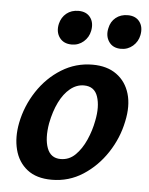

<svg xmlns="http://www.w3.org/2000/svg" viewBox="-49 -673 563 726"><g transform="rotate(5 232.5 -309.5)"><path d="M174 13Q116 13 81 -14.5Q46 -42 34 -88.5Q22 -135 33 -191Q46 -256 82.5 -311.5Q119 -367 173 -400.5Q227 -434 291 -434Q346 -434 382 -408Q418 -382 431.5 -336.5Q445 -291 432 -231Q419 -167 382.5 -111.5Q346 -56 292.5 -21.5Q239 13 174 13ZM201 -68Q233 -68 256.5 -91Q280 -114 296 -150Q312 -186 319 -224Q330 -278 317.5 -315.5Q305 -353 265 -353Q237 -353 213 -333.5Q189 -314 172 -279.5Q155 -245 146 -199Q136 -141 149.5 -104.5Q163 -68 201 -68ZM205 -503Q174 -503 158.5 -524.5Q143 -546 150 -577Q156 -602 174.5 -617Q193 -632 220 -632Q250 -632 265 -612Q280 -592 274 -561Q269 -536 250 -519.5Q231 -503 205 -503ZM392 -503Q361 -503 346 -525Q331 -547 338 -577Q343 -602 361.5 -617Q380 -632 407 -632Q437 -632 452 -612Q467 -592 461 -561Q456 -536 437 -519.5Q418 -503 392 -503Z"/></g></svg>

Font: Ysabeau Office
Style: Bold Italic
Weight: 700
Italic angle: -12°
Designer: Christian Thalmann (Catharsis Fonts)
Version: Version 2.001;gftools[0.9.30]; featfreeze: tnum,lnum,ss02